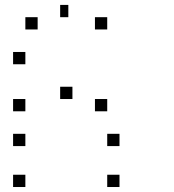

<svg xmlns="http://www.w3.org/2000/svg" viewBox="-20 -820 707 782"><path d="M466.7 -108.3V-58.3H416.7V-108.3ZM83.3 -108.3V-58.3H33.3V-108.3ZM466.7 -275V-225H416.7V-275ZM83.3 -275V-225H33.3V-275ZM416.7 -416.7V-366.7H366.7V-416.7ZM275 -466.7V-416.7H225V-466.7ZM83.3 -416.7V-366.7H33.3V-416.7ZM83.3 -608.3V-558.3H33.3V-608.3ZM416.7 -750V-700H366.7V-750ZM258.3 -800V-750H225V-800ZM133.3 -750V-700H83.3V-750Z"/></svg>

Font: 0xA000-Boxes
Style: Boxes
Weight: 400
Version: Version 0.1